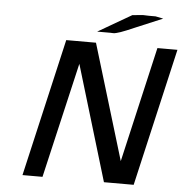

<svg xmlns="http://www.w3.org/2000/svg" viewBox="-57 -909 928 965"><g transform="rotate(5 406.5 -427.0)"><path d="M403 -751 572 -849 625 -854Q630 -854 640 -853.5Q650 -853 656 -853H689L728 -845L597 -790Q570 -778 551 -770.5Q532 -763 521 -759Q510 -755 501 -753Q492 -751 489.5 -750.5Q487 -750 480 -750.5Q473 -751 470 -751ZM92 0 252 -695H402L578 -113L712 -695H813L653 0H503L328 -582L193 0Z"/></g></svg>

Font: Coval
Style: Medium Italic
Weight: 500
Foundry: Context Ltd
Version: Version 001.000